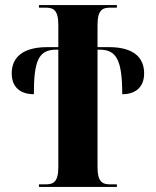

<svg xmlns="http://www.w3.org/2000/svg" viewBox="-20 -734 611 754"><path d="M133 0H439V-10H414C383 -10 363 -18 363 -78V-539H371C437 -539 460 -499 460 -364C508 -364 546 -388 546 -446C546 -490 525 -549 407 -549H363V-636C363 -696 383 -704 414 -704H439V-714H133V-704H158C189 -704 209 -696 209 -636V-549H167C48 -549 26 -490 26 -446C26 -388 64 -364 113 -364C113 -495 131 -539 201 -539H209V-78C209 -18 189 -10 158 -10H133Z"/></svg>

Font: Noto Serif Display Condensed Extra
Style: Regular
Weight: 800
Width: 3
Designer: Monotype Design Team
Foundry: Monotype Imaging Inc.
Version: Version 1.900